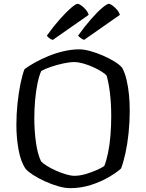

<svg xmlns="http://www.w3.org/2000/svg" viewBox="-20 -976 758 996"><path d="M344 0Q316 0 281.5 -10Q247 -20 213 -35.5Q179 -51 152.5 -68Q126 -85 113 -100Q88 -136 76.5 -198Q65 -260 65 -328Q65 -385 71 -441Q77 -497 86.5 -543Q96 -589 107 -617Q128 -633 160 -651Q192 -669 231 -685Q270 -701 311 -710.5Q352 -720 392 -720Q416 -720 448.5 -711Q481 -702 514.5 -687.5Q548 -673 574.5 -656.5Q601 -640 614 -624Q628 -598 636.5 -562Q645 -526 649 -485.5Q653 -445 653 -402Q653 -343 647 -285.5Q641 -228 630.5 -180.5Q620 -133 608 -102Q585 -81 544 -57Q503 -33 451.5 -16.5Q400 0 344 0ZM366 -64Q393 -64 424 -73Q455 -82 482 -94Q509 -106 521 -115Q532 -142 540.5 -183Q549 -224 553 -273Q557 -322 557 -374Q557 -437 550.5 -492Q544 -547 533 -584Q527 -592 508 -604Q489 -616 464 -627.5Q439 -639 412.5 -646.5Q386 -654 365 -654Q341 -654 308.5 -647Q276 -640 245 -629.5Q214 -619 194 -608Q182 -581 174 -541Q166 -501 162 -455Q158 -409 158 -363Q158 -298 166.5 -237Q175 -176 193 -139Q203 -128 224 -115Q245 -102 271 -90.5Q297 -79 322.5 -71.5Q348 -64 366 -64ZM416 -769Q406 -773 397.5 -779.5Q389 -786 385 -791Q420 -840 453 -877.5Q486 -915 510.5 -935.5Q535 -956 544 -956Q552 -956 563.5 -947.5Q575 -939 586 -926.5Q597 -914 602 -899ZM254 -769Q245 -771 236.5 -777.5Q228 -784 223 -791Q258 -840 291 -877Q324 -914 348.5 -935Q373 -956 382 -956Q390 -956 402 -947.5Q414 -939 425 -926Q436 -913 440 -899Z"/></svg>

Font: Texturina Medium 12pt Light
Style: Regular
Weight: 300
Version: Version 1.002